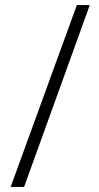

<svg xmlns="http://www.w3.org/2000/svg" viewBox="-20 -736 390 757"><path d="M334 -716H283L22 1H75Z"/></svg>

Font: Noto Sans Gujarati ExtraCondensed Light
Style: Regular
Weight: 300
Width: 2
Designer: Jelle Bosma - Monotype Design Team, Universal Thirst
Foundry: Monotype Imaging Inc.
Version: Version 2.106